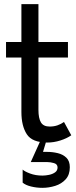

<svg xmlns="http://www.w3.org/2000/svg" viewBox="-20 -680 368 924"><path d="M208 6Q135 6 109 -34Q83 -74 83 -141V-403H9V-478H83V-660H165V-478H307V-403H165V-151Q165 -111 177 -91Q189 -71 219 -71Q240 -71 257 -77Q274 -83 288 -93L323 -29Q302 -14 270.5 -4Q239 6 208 6ZM208 100H128L174 -2H203L187 51H208Q233 51 258 57Q283 63 299.5 79Q316 95 316 125Q316 161 296 183Q276 205 245.5 214.5Q215 224 184 224Q156 224 129.5 217.5Q103 211 89 199V136Q98 145 124.5 155Q151 165 184 165Q199 165 216 161.5Q233 158 245 149.5Q257 141 257 126Q257 110 240 105Q223 100 208 100Z"/></svg>

Font: Lil Grotesk Medium
Style: Regular
Weight: 500
Designer: Bastien Sozeau
Foundry: NBR — Bastien Sozeau
Version: Version 3.003; ttfautohint (v1.8.4.7-5d5b);gftools[0.9.33]